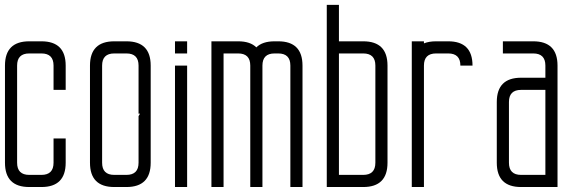

<svg xmlns="http://www.w3.org/2000/svg" viewBox="-20 -752 2359 772"><path d="M0 -97.7Q0 0 97.7 0H146.5Q244.1 0 244.1 -97.7V-195.3H195.3V-97.7Q195.3 -48.8 146.5 -48.8H97.7Q48.8 -48.8 48.8 -97.7V-488.3Q48.8 -537.1 97.7 -537.1H146.5Q195.3 -537.1 195.3 -488.3V-390.6H244.1V-488.3Q244.1 -585.9 146.5 -585.9H97.7Q0 -585.9 0 -488.3Z M341.8 -488.3V-97.7Q341.8 0 439.5 0H488.3Q585.9 0 585.9 -97.7V-488.3Q585.9 -585.9 488.3 -585.9H439.5Q341.8 -585.9 341.8 -488.3ZM439.5 -48.8Q390.6 -48.8 390.6 -97.7V-488.3Q390.6 -537.1 439.5 -537.1H488.3Q537.1 -537.1 537.1 -488.3V-294.9H543L537.1 -285.2V-97.7Q537.1 -48.8 488.3 -48.8Z M683.6 -537.1V-585.9H732.4V-537.1ZM683.6 0V-488.3H732.4V0Z M878.9 -537.1V0H830.1V-585.9H937.5Q986.3 -585.9 1010.7 -561.5Q1035.2 -585.9 1084 -585.9H1098.6Q1196.3 -585.9 1196.3 -488.3V0H1147.5V-488.3Q1147.5 -537.1 1098.6 -537.1H1084Q1035.2 -537.1 1035.2 -488.3V0H986.3V-488.3Q986.3 -537.1 937.5 -537.1Z M1342.8 -537.1V-48.8H1440.4Q1489.3 -48.8 1489.3 -97.7V-488.3Q1489.3 -537.1 1440.4 -537.1ZM1293.9 0V-732.4H1342.8V-585.9H1440.4Q1538.1 -585.9 1538.1 -488.3V-97.7Q1538.1 0 1440.4 0Z M1684.6 0H1635.7V-585.9H1684.6V-577.6Q1704.6 -585.9 1733.4 -585.9H1782.2Q1879.9 -585.9 1879.9 -488.3H1831.1Q1831.1 -537.1 1782.2 -537.1H1733.4Q1684.6 -537.1 1684.6 -488.3Z M2172.9 -390.6H2075.2Q2026.4 -390.6 2026.4 -341.8V-97.7Q2026.4 -48.8 2075.2 -48.8H2172.9ZM2172.9 -439.5V-488.3Q2172.9 -537.1 2124 -537.1H2002V-585.9H2124Q2221.7 -585.9 2221.7 -488.3V0H2075.2Q1977.5 0 1977.5 -97.7V-341.8Q1977.5 -439.5 2075.2 -439.5Z"/></svg>

Font: Daray
Style: Regular
Weight: 400
Designer: Maxim Raikov
Foundry: Maxim Raikov
Version: Version 1.00 May 24, 2021, initial release